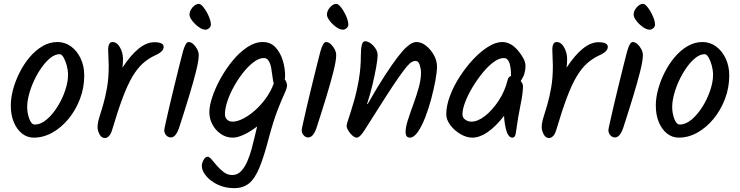

<svg xmlns="http://www.w3.org/2000/svg" viewBox="-20 -709 3839 996"><path d="M155 5Q121 5 94 -16.5Q67 -38 51.5 -75.5Q36 -113 36 -162Q36 -201 48 -245.5Q60 -290 82 -333.5Q104 -377 134 -412.5Q164 -448 200.5 -469.5Q237 -491 278 -491Q317 -491 348.5 -468Q380 -445 398.5 -405.5Q417 -366 417 -318Q417 -254 395 -196Q373 -138 335.5 -92.5Q298 -47 251.5 -21Q205 5 155 5ZM160 -63Q191 -63 221.5 -88.5Q252 -114 277.5 -154.5Q303 -195 318 -239.5Q333 -284 333 -321Q333 -344 326.5 -368.5Q320 -393 310 -410.5Q300 -428 290 -428Q266 -428 242 -409Q218 -390 196 -359Q174 -328 157 -291.5Q140 -255 130.5 -219Q121 -183 121 -154Q121 -122 132 -92.5Q143 -63 160 -63Z M524 7Q506 7 496 -13Q486 -33 486 -48Q486 -71 495 -99.5Q504 -128 515 -165.5Q526 -203 535 -253Q544 -303 544 -369Q544 -388 542.5 -411.5Q541 -435 541 -454Q541 -469 546.5 -480Q552 -491 563 -491Q587 -491 602.5 -463Q618 -435 618 -403Q618 -378 615 -358Q702 -490 780 -490Q829 -490 829 -466Q829 -454 818.5 -443Q808 -432 783 -421Q749 -405 721 -380Q693 -355 667.5 -312.5Q642 -270 616.5 -202Q591 -134 561 -33Q555 -13 545 -3Q535 7 524 7Z M1046 -555Q1030 -555 1010.5 -569Q991 -583 977 -601.5Q963 -620 963 -633Q963 -653 979 -671Q995 -689 1012 -689Q1022 -689 1037 -669.5Q1052 -650 1063 -624.5Q1074 -599 1074 -581Q1074 -571 1065 -563Q1056 -555 1046 -555ZM866 4Q852 4 842 -7.5Q832 -19 832 -34Q832 -38 839.5 -72Q847 -106 858.5 -155.5Q870 -205 883.5 -260Q897 -315 909 -363.5Q921 -412 929 -442Q943 -491 958 -491Q971 -491 983 -480Q995 -469 1003 -453.5Q1011 -438 1011 -423Q1011 -395 997 -339Q983 -283 960 -207.5Q937 -132 909 -46Q892 4 866 4Z M1195 267Q1148 267 1110 249Q1072 231 1049.5 204Q1027 177 1027 152Q1027 136 1036.5 120Q1046 104 1057 104Q1066 104 1078 118.5Q1090 133 1106 151.5Q1122 170 1141.5 184.5Q1161 199 1185 199Q1211 199 1230 179.5Q1249 160 1262.5 129Q1276 98 1285.5 63Q1295 28 1302 -3Q1309 -34 1314 -53Q1236 5 1187 5Q1154 5 1126.5 -13.5Q1099 -32 1082.5 -62Q1066 -92 1066 -127Q1066 -160 1081.5 -206.5Q1097 -253 1124.5 -302.5Q1152 -352 1187.5 -395Q1223 -438 1263 -464.5Q1303 -491 1343 -491Q1383 -491 1408.5 -464Q1434 -437 1446.5 -396.5Q1459 -356 1459 -316Q1459 -310 1458.5 -305.5Q1458 -301 1457 -298Q1469 -281 1469 -265Q1469 -252 1455 -222Q1441 -192 1420 -138Q1399 -84 1376 1Q1350 102 1326 160Q1302 218 1271.5 242.5Q1241 267 1195 267ZM1186 -78Q1211 -78 1242 -94Q1273 -110 1304 -137.5Q1335 -165 1360.5 -201Q1386 -237 1400 -276Q1396 -290 1393.5 -311.5Q1391 -333 1387 -355.5Q1383 -378 1374 -393Q1365 -408 1348 -408Q1325 -408 1297.5 -388Q1270 -368 1243.5 -335Q1217 -302 1195 -263Q1173 -224 1160 -185.5Q1147 -147 1147 -116Q1147 -99 1158 -88.5Q1169 -78 1186 -78Z M1759 -555Q1743 -555 1723.5 -569Q1704 -583 1690 -601.5Q1676 -620 1676 -633Q1676 -653 1692 -671Q1708 -689 1725 -689Q1735 -689 1750 -669.5Q1765 -650 1776 -624.5Q1787 -599 1787 -581Q1787 -571 1778 -563Q1769 -555 1759 -555ZM1579 4Q1565 4 1555 -7.5Q1545 -19 1545 -34Q1545 -38 1552.5 -72Q1560 -106 1571.5 -155.5Q1583 -205 1596.5 -260Q1610 -315 1622 -363.5Q1634 -412 1642 -442Q1656 -491 1671 -491Q1684 -491 1696 -480Q1708 -469 1716 -453.5Q1724 -438 1724 -423Q1724 -395 1710 -339Q1696 -283 1673 -207.5Q1650 -132 1622 -46Q1605 4 1579 4Z M1831 5Q1821 5 1808.5 -5.5Q1796 -16 1787 -31Q1778 -46 1778 -57Q1778 -64 1789 -96.5Q1800 -129 1815 -180Q1830 -231 1841 -293.5Q1852 -356 1852 -422Q1852 -495 1873 -495Q1888 -495 1903 -484Q1918 -473 1928.5 -456.5Q1939 -440 1939 -422Q1939 -404 1931.5 -361Q1924 -318 1911.5 -266.5Q1899 -215 1884 -169H1887Q1939 -260 1977.5 -319Q2016 -378 2043 -413Q2070 -448 2088.5 -464.5Q2107 -481 2119 -486Q2131 -491 2140 -491Q2166 -491 2190.5 -471.5Q2215 -452 2231 -423Q2247 -394 2247 -363Q2247 -338 2239 -293.5Q2231 -249 2217.5 -198Q2204 -147 2186 -100.5Q2168 -54 2147.5 -24.5Q2127 5 2106 5Q2084 5 2084 -25Q2084 -49 2096 -86.5Q2108 -124 2124 -167.5Q2140 -211 2152 -254Q2164 -297 2164 -332Q2164 -350 2157.5 -371.5Q2151 -393 2136 -393Q2127 -393 2117 -388Q2107 -383 2091 -364.5Q2075 -346 2048 -307.5Q2021 -269 1978 -202Q1935 -135 1870 -32Q1857 -12 1847.5 -3.5Q1838 5 1831 5Z M2430 5Q2400 5 2368.5 -13.5Q2337 -32 2316 -60Q2295 -88 2295 -116Q2295 -160 2314 -211Q2333 -262 2365 -311.5Q2397 -361 2435 -401.5Q2473 -442 2512.5 -466.5Q2552 -491 2585 -491Q2630 -491 2668 -446Q2686 -424 2696 -404.5Q2706 -385 2706 -366Q2706 -347 2700.5 -328Q2695 -309 2681 -289Q2693 -274 2693 -263Q2693 -226 2680.5 -166.5Q2668 -107 2656 -20Q2653 5 2638 5Q2626 5 2617.5 -7.5Q2609 -20 2604.5 -39Q2600 -58 2597.5 -77Q2595 -96 2595 -108Q2506 5 2430 5ZM2426 -78Q2458 -78 2495.5 -107Q2533 -136 2566 -185.5Q2599 -235 2614 -296Q2617 -310 2631 -315Q2631 -408 2594 -408Q2569 -408 2540 -386.5Q2511 -365 2483 -330.5Q2455 -296 2431 -256Q2407 -216 2393 -179Q2379 -142 2379 -116Q2379 -99 2393 -88.5Q2407 -78 2426 -78Z M2828 7Q2810 7 2800 -13Q2790 -33 2790 -48Q2790 -71 2799 -99.5Q2808 -128 2819 -165.5Q2830 -203 2839 -253Q2848 -303 2848 -369Q2848 -388 2846.5 -411.5Q2845 -435 2845 -454Q2845 -469 2850.5 -480Q2856 -491 2867 -491Q2891 -491 2906.5 -463Q2922 -435 2922 -403Q2922 -378 2919 -358Q3006 -490 3084 -490Q3133 -490 3133 -466Q3133 -454 3122.5 -443Q3112 -432 3087 -421Q3053 -405 3025 -380Q2997 -355 2971.5 -312.5Q2946 -270 2920.5 -202Q2895 -134 2865 -33Q2859 -13 2849 -3Q2839 7 2828 7Z M3350 -555Q3334 -555 3314.5 -569Q3295 -583 3281 -601.5Q3267 -620 3267 -633Q3267 -653 3283 -671Q3299 -689 3316 -689Q3326 -689 3341 -669.5Q3356 -650 3367 -624.5Q3378 -599 3378 -581Q3378 -571 3369 -563Q3360 -555 3350 -555ZM3170 4Q3156 4 3146 -7.5Q3136 -19 3136 -34Q3136 -38 3143.5 -72Q3151 -106 3162.5 -155.5Q3174 -205 3187.5 -260Q3201 -315 3213 -363.5Q3225 -412 3233 -442Q3247 -491 3262 -491Q3275 -491 3287 -480Q3299 -469 3307 -453.5Q3315 -438 3315 -423Q3315 -395 3301 -339Q3287 -283 3264 -207.5Q3241 -132 3213 -46Q3196 4 3170 4Z M3501 5Q3467 5 3440 -16.5Q3413 -38 3397.5 -75.5Q3382 -113 3382 -162Q3382 -201 3394 -245.5Q3406 -290 3428 -333.5Q3450 -377 3480 -412.5Q3510 -448 3546.5 -469.5Q3583 -491 3624 -491Q3663 -491 3694.5 -468Q3726 -445 3744.5 -405.5Q3763 -366 3763 -318Q3763 -254 3741 -196Q3719 -138 3681.5 -92.5Q3644 -47 3597.5 -21Q3551 5 3501 5ZM3506 -63Q3537 -63 3567.5 -88.5Q3598 -114 3623.5 -154.5Q3649 -195 3664 -239.5Q3679 -284 3679 -321Q3679 -344 3672.5 -368.5Q3666 -393 3656 -410.5Q3646 -428 3636 -428Q3612 -428 3588 -409Q3564 -390 3542 -359Q3520 -328 3503 -291.5Q3486 -255 3476.5 -219Q3467 -183 3467 -154Q3467 -122 3478 -92.5Q3489 -63 3506 -63Z"/></svg>

Font: Solitreo
Style: Regular
Weight: 400
Designer: Nathan Gross, Bryan Kirschen, Binghamton University
Foundry: Eli Heuer
Version: Version 1.100; ttfautohint (v1.8.4.7-5d5b)